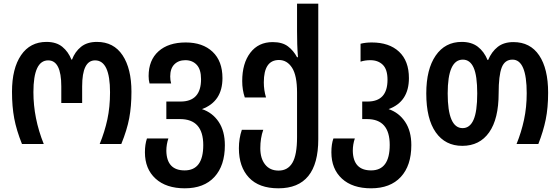

<svg xmlns="http://www.w3.org/2000/svg" viewBox="-20 -780 3034 1040"><path d="M99 0H217Q161 -139 161 -281Q161 -453 241 -453Q312 -453 312 -312V-222H425V-312Q425 -453 495 -453Q576 -453 576 -280Q576 -200 561.5 -133Q547 -66 520 0H637Q668 -76 680 -140Q692 -204 692 -283Q692 -408 644 -480.5Q596 -553 505 -553Q452 -553 419 -526.5Q386 -500 370 -457H367Q350 -500 317.5 -526.5Q285 -553 232 -553Q143 -553 94 -481Q45 -409 45 -283Q45 -203 57 -139Q69 -75 99 0Z M981 240Q1085 240 1141.5 178.5Q1198 117 1198 7Q1198 -70 1164.5 -120Q1131 -170 1074 -189Q1185 -230 1185 -357Q1185 -449 1131.5 -499.5Q1078 -550 986 -550Q892 -550 838.5 -502Q785 -454 785 -368Q785 -346 790 -328H907Q902 -345 902 -366Q902 -409 924.5 -431.5Q947 -454 984 -454Q1022 -454 1045.5 -429Q1069 -404 1069 -351Q1069 -230 958 -230H881V-135H955Q1081 -135 1081 6Q1081 143 980 143Q883 143 881 37Q881 3 892 -30H776Q765 2 765 45Q765 135 822.5 187.5Q880 240 981 240Z M1488 240Q1704 240 1704 -26V-760H1589V-611Q1589 -574 1590 -541Q1591 -508 1594 -470H1589Q1570 -506 1539.5 -529Q1509 -552 1457 -552Q1380 -552 1336 -494.5Q1292 -437 1292 -341Q1292 -293 1306 -252H1421Q1409 -291 1409 -334Q1409 -455 1491 -455Q1535 -455 1562 -413Q1589 -371 1589 -279V-37Q1589 59 1564 101.5Q1539 144 1489 144Q1442 144 1416 111Q1390 78 1390 23Q1390 -32 1406 -77H1290Q1274 -30 1274 23Q1274 124 1328.5 182Q1383 240 1488 240Z M1990 240Q2094 240 2151 178.5Q2208 117 2208 6Q2208 -70 2174.5 -120Q2141 -170 2085 -189Q2195 -229 2195 -357Q2195 -450 2141.5 -500Q2088 -550 1994 -550Q1960 -550 1933 -543V-446Q1957 -454 1986 -454Q2028 -454 2053.5 -429Q2079 -404 2079 -348Q2079 -230 1971 -230H1942V-135H1968Q2091 -135 2091 5Q2091 143 1990 143Q1893 143 1891 37Q1891 2 1902 -30H1786Q1775 0 1775 45Q1775 135 1832 187.5Q1889 240 1990 240Z M2484 10Q2578 10 2629.5 -63Q2681 -136 2681 -275Q2681 -371 2697.5 -414Q2714 -457 2756 -457Q2833 -457 2833 -275Q2833 -199 2818.5 -131.5Q2804 -64 2778 0H2896Q2923 -69 2936 -132.5Q2949 -196 2949 -278Q2949 -408 2900.5 -480Q2852 -552 2761 -552Q2709 -552 2676 -526Q2643 -500 2624 -455H2621Q2602 -501 2568 -527Q2534 -553 2481 -553Q2391 -553 2340 -479Q2289 -405 2289 -274Q2289 -136 2340.5 -63Q2392 10 2484 10ZM2486 -86Q2405 -86 2405 -274Q2405 -457 2487 -457Q2526 -457 2545.5 -413.5Q2565 -370 2565 -274Q2565 -176 2545 -131Q2525 -86 2486 -86Z"/></svg>

Font: Noto Sans Georgian Condensed Semi
Style: Regular
Weight: 600
Width: 3
Designer: Monotype Design Team
Foundry: Monotype Imaging Inc.
Version: Version 1.901